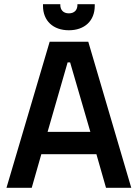

<svg xmlns="http://www.w3.org/2000/svg" viewBox="-20 -900 660 920"><path d="M351 -880V-876C351 -853 337 -836 310 -836C283 -836 269 -853 269 -876V-880H186V-872C186 -800 235 -755 310 -755C385 -755 434 -800 434 -872V-880ZM218 -700 11 0H132L178 -161H442L488 0H609L403 -700ZM208 -268 304 -601H316L413 -268Z"/></svg>

Font: Space Text SemiBold
Style: Regular
Weight: 600
Designer: Florian Karsten (Space Text), Colophon Foundry (Space Mono)
Foundry: Florian Karsten
Version: Version 1.003;PS 001.003;hotconv 1.0.88;makeotf.lib2.5.64775